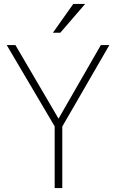

<svg xmlns="http://www.w3.org/2000/svg" viewBox="-20 -951 587 971"><path d="M256.5 0V-312L14 -723H58L276 -351L490 -723H533L295 -311V0ZM247.5 -785.5 350.5 -931H410.5L285 -785.5Z"/></svg>

Font: Public Sans Thin Thin
Style: Regular
Weight: 250
Version: Version 2.001